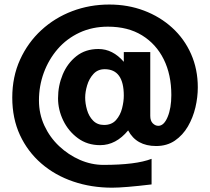

<svg xmlns="http://www.w3.org/2000/svg" viewBox="-20 -660 945 864"><path d="M484.4 184.6Q390.6 184.6 309.1 156.7Q227.5 128.9 166 75.7Q104.5 22.5 69.8 -52.2Q35.2 -127 35.2 -220.7Q35.2 -314.5 70.3 -391.6Q105.5 -468.8 166 -524.4Q226.6 -580.1 305.2 -609.9Q383.8 -639.6 471.7 -639.6Q555.7 -639.6 627.9 -612.3Q700.2 -585 754.9 -535.2Q809.6 -485.4 839.8 -417Q870.1 -348.6 870.1 -266.6Q870.1 -222.7 859.4 -176.8Q848.6 -130.9 825.7 -91.3Q802.7 -51.8 767.1 -27.3Q731.4 -2.9 682.6 -2.9Q593.8 -2.9 556.6 -73.2Q502 -6.8 430.7 -6.8Q373 -6.8 330.6 -38.1Q288.1 -69.3 264.6 -117.7Q241.2 -166 241.2 -217.8Q241.2 -274.4 262.2 -324.7Q283.2 -375 323.7 -407.2Q364.3 -439.5 422.9 -439.5Q487.3 -439.5 537.1 -381.8V-425.8H656.2V-138.7Q656.2 -116.2 667.5 -105Q678.7 -93.8 692.4 -93.8Q717.8 -93.8 734.4 -133.8Q751 -173.8 751 -232.4Q751 -324.2 716.8 -393.1Q682.6 -461.9 619.1 -501Q555.7 -540 465.8 -540Q395.5 -540 337.9 -513.2Q280.3 -486.3 239.7 -439.5Q199.2 -392.6 177.2 -333Q155.3 -273.4 155.3 -208Q155.3 -147.5 179.7 -94.7Q204.1 -42 246.1 -2.4Q288.1 37.1 339.8 59.6Q391.6 82 445.3 82Q591.8 82 662.1 54.7V169.9Q539.1 184.6 484.4 184.6ZM448.2 -97.7Q482.4 -97.7 502 -119.6Q521.5 -141.6 529.3 -172.4Q537.1 -203.1 537.1 -229.5Q537.1 -348.6 451.2 -348.6Q419.9 -348.6 400.4 -327.1Q380.9 -305.7 372.1 -275.9Q363.3 -246.1 363.3 -220.7Q363.3 -194.3 371.6 -165.5Q379.9 -136.7 398.9 -117.2Q418 -97.7 448.2 -97.7Z"/></svg>

Font: Padauk Book
Style: Bold
Weight: 700
Designer: Debbi Hosken, Becca Hirsbrunner Spalinger
Foundry: SIL International
Version: Version 5.000